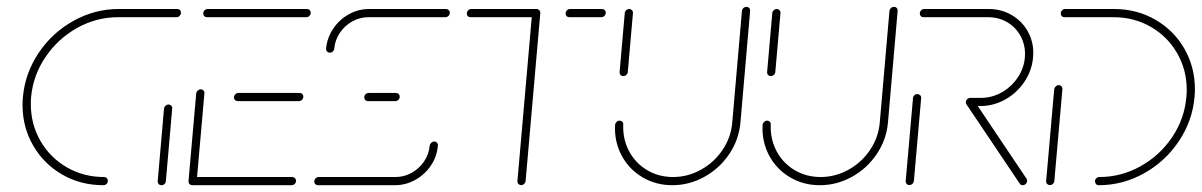

<svg xmlns="http://www.w3.org/2000/svg" viewBox="-20 -545 3538 565"><path d="M297.4 -13Q297.4 -7.4 293.5 -3.7Q289.6 0 284.1 0Q217.4 0 163.1 -31.3Q108.9 -62.6 77.6 -116.7Q46.3 -170.7 46.3 -236.3Q46.3 -247.8 47.4 -259.3Q53.7 -329.6 93.7 -389.3Q133.7 -448.9 196.3 -483.7Q258.9 -518.5 329.3 -518.5H501.9Q506.3 -518.5 509.4 -515.6Q512.6 -512.6 512.6 -508.5Q512.6 -502.6 508.7 -498.5Q504.8 -494.4 499.6 -494.4H327.4Q263.7 -494.4 207 -462.8Q150.4 -431.1 113.9 -377.2Q77.4 -323.3 71.5 -259.3Q70.7 -252.2 70.7 -238.9Q70.7 -179.3 99.1 -130.2Q127.4 -81.1 176.7 -52.6Q225.9 -24.1 286.3 -24.1Q291.1 -24.1 294.3 -20.9Q297.4 -17.8 297.4 -13ZM455.2 0Q450 0 446.9 -3.5Q443.7 -7 444.1 -12.2L462.6 -225.2Q463.3 -230.4 467.2 -233.9Q471.1 -237.4 475.9 -237.4Q480.7 -237.4 484.1 -233.9Q487.4 -230.4 486.7 -225.2L468.1 -12.2Q467.8 -7 464.1 -3.5Q460.4 0 455.2 0Z M534.8 -13 557.4 -270.4Q558.1 -275.2 562 -278.7Q565.9 -282.2 570.7 -282.2Q575.6 -282.2 578.9 -278.7Q582.2 -275.2 581.5 -270.4L558.9 -13ZM851.1 -13Q851.1 -7.4 847.2 -3.7Q843.3 0 838.1 0H545.9Q541.1 0 538 -3Q534.8 -5.9 534.8 -10.7Q534.8 -16.3 538.7 -20.2Q542.6 -24.1 547.8 -24.1H840Q844.4 -24.1 847.8 -20.9Q851.1 -17.8 851.1 -13ZM668.5 -258.1Q668.5 -263.3 672.4 -267.4Q676.3 -271.5 681.5 -271.5H861.9Q866.3 -271.5 869.4 -268.3Q872.6 -265.2 872.6 -260.4Q872.6 -255.2 868.7 -251.3Q864.8 -247.4 859.6 -247.4H679.6Q674.8 -247.4 671.7 -250.4Q668.5 -253.3 668.5 -258.1ZM578.1 -505.2Q578.1 -510.7 582 -514.6Q585.9 -518.5 591.1 -518.5H883.3Q887.8 -518.5 891.1 -515.4Q894.4 -512.2 894.4 -507.8Q894.4 -502.2 890.6 -498.3Q886.7 -494.4 881.5 -494.4H588.9Q584.1 -494.4 581.1 -497.4Q578.1 -500.4 578.1 -505.2Z M1257.8 -128.5Q1262.6 -128.5 1265.9 -125Q1269.3 -121.5 1268.5 -116.3Q1265.9 -84.4 1248 -57.8Q1230 -31.1 1201.9 -15.6Q1173.7 0 1142.2 0H915.9Q911.1 0 908 -3Q904.8 -5.9 904.8 -10.7Q904.8 -16.3 908.7 -20.2Q912.6 -24.1 917.8 -24.1H1144.1Q1169.3 -24.1 1191.5 -36.5Q1213.7 -48.9 1228 -70Q1242.2 -91.1 1244.4 -116.3Q1245.2 -121.5 1249.1 -125Q1253 -128.5 1257.8 -128.5ZM1156.3 -260.4Q1156.3 -255.2 1152.4 -251.3Q1148.5 -247.4 1143.3 -247.4H1063Q1058.1 -247.4 1055 -250.6Q1051.9 -253.7 1051.9 -258.5Q1051.9 -263.7 1055.7 -267.6Q1059.6 -271.5 1064.8 -271.5H1145.2Q1150 -271.5 1153.1 -268.3Q1156.3 -265.2 1156.3 -260.4ZM950.7 -390Q945.9 -390 942.6 -393.5Q939.3 -397 939.6 -402.2Q942.6 -434.1 960.6 -460.7Q978.5 -487.4 1006.5 -503Q1034.4 -518.5 1065.9 -518.5H1292.6Q1297 -518.5 1300.4 -515.4Q1303.7 -512.2 1303.7 -507.8Q1303.7 -502.2 1299.8 -498.3Q1295.9 -494.4 1290.7 -494.4H1064.1Q1038.9 -494.4 1016.7 -482Q994.4 -469.6 980.2 -448.5Q965.9 -427.4 963.7 -402.2Q963.3 -397.4 959.6 -393.7Q955.9 -390 950.7 -390Z M1570 -507 1526.7 -12.2Q1526.3 -7.4 1522.6 -3.9Q1518.9 -0.4 1513.7 -0.4Q1508.9 -0.4 1505.6 -3.7Q1502.2 -7 1502.6 -12.2L1545.9 -507ZM1353.7 -505.2Q1353.7 -510.7 1357.6 -514.6Q1361.5 -518.5 1366.7 -518.5H1558.9Q1563.3 -518.5 1566.7 -515.4Q1570 -512.2 1570 -507.8Q1570 -502.2 1566.1 -498.3Q1562.2 -494.4 1557 -494.4H1364.4Q1359.6 -494.4 1356.7 -497.4Q1353.7 -500.4 1353.7 -505.2ZM1644.4 -505.2Q1644.4 -510.7 1648.3 -514.6Q1652.2 -518.5 1657.4 -518.5H1751.5Q1755.9 -518.5 1759.3 -515.4Q1762.6 -512.2 1762.6 -507.8Q1762.6 -502.2 1758.7 -498.3Q1754.8 -494.4 1749.6 -494.4H1655.2Q1650.4 -494.4 1647.4 -497.4Q1644.4 -500.4 1644.4 -505.2Z M1814.1 -321.1Q1808.9 -321.1 1805.9 -324.6Q1803 -328.1 1803.3 -333L1818.5 -506.7Q1818.9 -511.5 1822.8 -515Q1826.7 -518.5 1831.5 -518.5Q1836.3 -518.5 1839.6 -515Q1843 -511.5 1842.6 -506.7L1827.4 -333Q1827 -328.1 1823.1 -324.6Q1819.3 -321.1 1814.1 -321.1ZM2176.7 -524.8Q2181.9 -524.8 2184.8 -521.3Q2187.8 -517.8 2187.4 -513L2158.9 -184.4Q2154.4 -134.1 2126.1 -91.9Q2097.8 -49.6 2053.1 -24.8Q2008.5 0 1958.5 0Q1909.6 0 1870 -23.7Q1830.4 -47.4 1808.9 -88.1Q1787.4 -128.9 1790 -177.4Q1790.4 -182.2 1794.3 -186.1Q1798.1 -190 1803.3 -190Q1808.1 -190 1811.3 -186.7Q1814.4 -183.3 1814.1 -178.5Q1812.2 -136.3 1830.9 -100.7Q1849.6 -65.2 1883.9 -44.6Q1918.1 -24.1 1960.7 -24.1Q2004.1 -24.1 2042.8 -45.6Q2081.5 -67 2106.3 -103.9Q2131.1 -140.7 2134.8 -184.4L2163.3 -513Q2164.1 -518.1 2167.8 -521.5Q2171.5 -524.8 2176.7 -524.8Z M2248.1 -321.1Q2243 -321.1 2240 -324.6Q2237 -328.1 2237.4 -333L2252.6 -506.7Q2253 -511.5 2256.9 -515Q2260.7 -518.5 2265.6 -518.5Q2270.4 -518.5 2273.7 -515Q2277 -511.5 2276.7 -506.7L2261.5 -333Q2261.1 -328.1 2257.2 -324.6Q2253.3 -321.1 2248.1 -321.1ZM2610.7 -524.8Q2615.9 -524.8 2618.9 -521.3Q2621.9 -517.8 2621.5 -513L2593 -184.4Q2588.5 -134.1 2560.2 -91.9Q2531.9 -49.6 2487.2 -24.8Q2442.6 0 2392.6 0Q2343.7 0 2304.1 -23.7Q2264.4 -47.4 2243 -88.1Q2221.5 -128.9 2224.1 -177.4Q2224.4 -182.2 2228.3 -186.1Q2232.2 -190 2237.4 -190Q2242.2 -190 2245.4 -186.7Q2248.5 -183.3 2248.1 -178.5Q2246.3 -136.3 2265 -100.7Q2283.7 -65.2 2318 -44.6Q2352.2 -24.1 2394.8 -24.1Q2438.1 -24.1 2476.9 -45.6Q2515.6 -67 2540.4 -103.9Q2565.2 -140.7 2568.9 -184.4L2597.4 -513Q2598.1 -518.1 2601.9 -521.5Q2605.6 -524.8 2610.7 -524.8Z M2656.3 -0.4Q2651.1 -0.4 2648 -3.9Q2644.8 -7.4 2645.2 -12.2L2666.7 -256.3Q2667 -261.1 2670.7 -264.6Q2674.4 -268.1 2679.6 -268.1Q2684.4 -268.1 2687.8 -264.8Q2691.1 -261.5 2690.7 -256.3L2669.3 -12.2Q2668.5 -7 2664.8 -3.7Q2661.1 -0.4 2656.3 -0.4ZM3002.6 -13.7Q3002.6 -7.8 2998.7 -3.9Q2994.8 0 2989.6 0Q2983.3 0 2980.7 -4.8L2824.1 -237.8Q2822.2 -240.4 2822.2 -243.7Q2822.2 -249.3 2826.1 -253.1Q2830 -257 2835.2 -257Q2838.1 -257 2840.6 -255.7Q2843 -254.4 2844.4 -252.2L3000.7 -19.3Q3002.6 -16.7 3002.6 -13.7ZM2822.2 -244.1Q2822.2 -249.3 2826.1 -253.1Q2830 -257 2835.2 -257H2866.7Q2900.7 -257 2930.6 -274.8Q2960.4 -292.6 2978.3 -322.2Q2996.3 -351.9 2996.3 -386.3Q2996.3 -416.3 2982 -441.1Q2967.8 -465.9 2943 -480.2Q2918.1 -494.4 2887.4 -494.4H2697.4Q2692.6 -494.4 2689.6 -497.4Q2686.7 -500.4 2686.7 -505.2Q2686.7 -510.7 2690.6 -514.6Q2694.4 -518.5 2699.6 -518.5H2889.6Q2925.9 -518.5 2956.1 -501.3Q2986.3 -484.1 3003.5 -454.4Q3020.7 -424.8 3020.7 -388.9Q3020.7 -385.2 3020 -376.3Q3016.7 -337.4 2994.6 -304.4Q2972.6 -271.5 2938.1 -252.2Q2903.7 -233 2864.8 -233H2833.3Q2828.5 -233 2825.4 -236.1Q2822.2 -239.3 2822.2 -244.1Z M3095.6 -294.4Q3100.4 -294.4 3103.7 -290.7Q3107 -287 3106.3 -282.2L3082.6 -12.2Q3082.2 -7.4 3078.5 -3.9Q3074.8 -0.4 3069.6 -0.4Q3064.8 -0.4 3061.5 -3.7Q3058.1 -7 3058.5 -12.2L3082.2 -282.2Q3083 -287 3086.7 -290.7Q3090.4 -294.4 3095.6 -294.4ZM3202.2 -11.5Q3202.2 -16.7 3206.1 -20.4Q3210 -24.1 3215.2 -24.1Q3279.3 -24.1 3336.1 -55.7Q3393 -87.4 3429.3 -141.3Q3465.6 -195.2 3471.1 -259.3Q3472.2 -270 3472.2 -280.4Q3472.2 -339.6 3443.9 -388.7Q3415.6 -437.8 3366.3 -466.1Q3317 -494.4 3256.7 -494.4H3112.2Q3107.4 -494.4 3104.4 -497.4Q3101.5 -500.4 3101.5 -505.2Q3101.5 -510.7 3105.4 -514.6Q3109.3 -518.5 3114.4 -518.5H3258.5Q3325.2 -518.5 3379.6 -487.2Q3434.1 -455.9 3465.2 -401.9Q3496.3 -347.8 3496.3 -282.2Q3496.3 -271.1 3495.2 -259.3Q3488.9 -188.9 3448.9 -129.3Q3408.9 -69.6 3346.3 -34.8Q3283.7 0 3213.3 0Q3208.5 0 3205.4 -3.3Q3202.2 -6.7 3202.2 -11.5Z"/></svg>

Font: 26F Galaxy Sans Thin
Style: Italic
Weight: 100
Italic angle: -4.99998°
Designer: C₂₉H₂₅N₃O₅
Version: Version 1.200